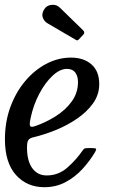

<svg xmlns="http://www.w3.org/2000/svg" viewBox="-28 -770 475 800"><path d="M-7.5 -190Q-7.5 -262 15.2 -324Q38 -386 77 -432.2Q116 -478.5 165.2 -504.2Q214.5 -530 268 -530Q320.5 -530 353 -501.8Q385.5 -473.5 385.5 -419.5Q385.5 -375.5 359.8 -339.5Q334 -303.5 293 -275.5Q252 -247.5 204.5 -228.2Q157 -209 113 -198.5Q96.5 -195 90.5 -187Q84.5 -179 84.5 -155Q84.5 -99.5 106.5 -69.2Q128.5 -39 166.5 -39Q215.5 -39 252.8 -71.8Q290 -104.5 317 -144Q321 -150 325.2 -151.5Q329.5 -153 340.5 -153H355Q369 -153 371.8 -150.2Q374.5 -147.5 368 -136Q346 -99 315.2 -65.5Q284.5 -32 244.8 -11Q205 10 157 10Q84 10 38.2 -41.2Q-7.5 -92.5 -7.5 -190ZM117 -244Q162.5 -259.5 203.8 -285.5Q245 -311.5 270.8 -347Q296.5 -382.5 297 -427Q297 -453 285.5 -468Q274 -483 251 -483Q221.5 -483 190.8 -454.2Q160 -425.5 135.5 -379Q111 -332.5 99.5 -278Q95 -258 96.5 -248Q98 -238 117 -244ZM155.5 -730Q165.5 -747.5 186.5 -749.8Q207.5 -752 221.5 -738L318.5 -643.5Q327.5 -634.5 319 -625.5L302 -607.5Q298 -603 295.2 -602Q292.5 -601 287 -604.5L169 -673.5Q156.5 -681 150.5 -696.2Q144.5 -711.5 155.5 -730Z"/></svg>

Font: Besley* Narrow
Style: Italic
Weight: 400
Width: 4
Italic angle: -13°
Designer: Owen Earl
Foundry: indestructible type*
Version: Version 3.000; ttfautohint (v1.8.3)